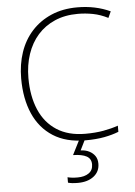

<svg xmlns="http://www.w3.org/2000/svg" viewBox="-63 -771 743 1058"><g transform="rotate(-5 309.0 -242.0)"><path d="M405 -688Q333 -688 277 -663.5Q221 -639 182.5 -595.5Q144 -552 123.5 -491.5Q103 -431 103 -359Q103 -259 135 -184Q167 -109 231 -67.5Q295 -26 389 -26Q445 -26 489.5 -34Q534 -42 571 -55V-21Q536 -7 491 1.5Q446 10 387 10Q280 10 208 -36Q136 -82 99.5 -165Q63 -248 63 -360Q63 -438 85.5 -504.5Q108 -571 152.5 -620Q197 -669 260.5 -696.5Q324 -724 405 -724Q455 -724 500.5 -714.5Q546 -705 587 -686L571 -651Q530 -672 488.5 -680Q447 -688 405 -688ZM446 144Q446 188 412.5 214Q379 240 325 240Q307 240 293.5 238.5Q280 237 270 234V204Q282 207 295 208.5Q308 210 326 210Q364 210 387.5 193.5Q411 177 411 145Q411 114 386 100Q361 86 311 85L354 0H386L355 63Q383 64 403 74.5Q423 85 434.5 102Q446 119 446 144Z"/></g></svg>

Font: Noto Sans Armenian ExtraLight
Style: Regular
Weight: 250
Designer: Monotype Design Team
Foundry: Monotype Imaging Inc.
Version: Version 2.007